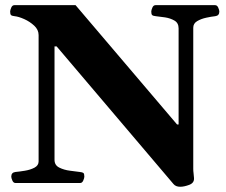

<svg xmlns="http://www.w3.org/2000/svg" viewBox="-20 -713 879 748"><path d="M40.5 0Q32.2 0 28.1 -9.8Q23.9 -19.5 23.9 -24.9Q23.9 -41 40 -43Q55.7 -44.4 76.9 -47.9Q98.1 -51.3 114.3 -59.8Q130.4 -68.4 130.4 -84V-576.2Q130.4 -597.2 113.3 -613Q96.2 -628.9 74.2 -638.7Q52.2 -648.4 37.1 -649.9Q26.9 -650.9 23.2 -654.1Q19.5 -657.2 19.5 -668Q19.5 -673.3 23.7 -683.1Q27.8 -692.9 36.1 -692.9H274.4L669.9 -228H675.8V-602.5Q675.8 -623.5 659.7 -632.8Q643.7 -642.1 623 -645.3Q602.2 -648.4 586.9 -649.9Q576.7 -650.9 573 -654.1Q569.3 -657.2 569.3 -668Q569.3 -673.3 573.5 -683.1Q577.6 -692.9 585.9 -692.9H817.9Q826.2 -692.9 830.3 -683.1Q834.5 -673.3 834.5 -668Q834.5 -651.9 818.4 -649.9Q803.7 -648.4 783.4 -644Q763.2 -639.6 748 -630.6Q732.9 -621.6 732.9 -605V-55.3Q732.9 -46 733.9 -39.9Q734.9 -33.8 735.8 -19.5Q737.3 -0.5 717.3 7.1Q697.3 14.6 682.1 14.6Q664.6 14.6 655.8 3.9L200.7 -532.2H192.4V-90.3Q192.4 -69.3 210.9 -60.1Q229.5 -50.8 252.9 -47.9Q276.4 -44.9 291 -43Q301.3 -42 304.9 -39.1Q308.6 -36.1 308.6 -24.9Q308.6 -19.5 304.4 -9.8Q300.3 0 292 0Z"/></svg>

Font: Gelasio
Style: Regular
Weight: 400
Designer: Eben Sorkin
Foundry: Eben Sorkin
Version: Version 1.008